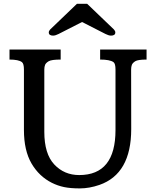

<svg xmlns="http://www.w3.org/2000/svg" viewBox="-20 -997 829 1026"><path d="M30.8 0ZM403.3 -61.5Q597.2 -61.5 597.2 -302.2V-625.5Q597.2 -657.2 586.4 -665Q566.9 -678.7 515.1 -678.7V-732.4H763.2V-678.7Q716.8 -678.7 702.6 -669.7Q688.5 -660.6 684.6 -650.4Q680.7 -640.1 680.7 -625.5L681.2 -307.6Q681.2 -67.9 511.2 -8.8Q457 9.8 406.7 9.8Q356.4 9.8 322.5 2.7Q288.6 -4.4 257.3 -20Q189 -54.2 148.4 -123.5Q107.9 -192.9 107.9 -302.7V-625.5Q107.9 -656.7 97.2 -665Q79.1 -678.7 30.8 -678.7V-732.4H304.2V-678.7Q254.9 -678.7 240 -669.7Q225.1 -660.6 220.9 -650.4Q216.8 -640.1 216.8 -625.5V-292.5Q216.8 -174.8 270 -118.2Q323.2 -61.5 403.3 -61.5ZM596.2 -823.7Q596.2 -806.6 572.8 -806.6Q560.1 -807.1 543.9 -815.4L418.5 -879.4L293 -815.4Q276.9 -807.1 264.2 -806.6Q240.7 -806.6 240.7 -823.7Q240.7 -831.5 248 -839.4L391.1 -976.6H445.8L588.9 -839.4Q596.2 -831.5 596.2 -823.7Z"/></svg>

Font: Arbutus Slab
Style: Regular
Weight: 400
Version: Version 1.002; ttfautohint (v0.92) -l 10 -r 16 -G 200 -x 7 -